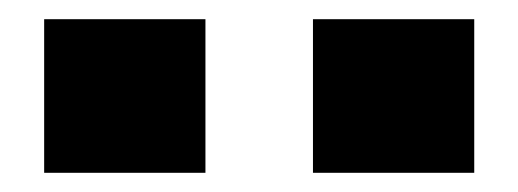

<svg xmlns="http://www.w3.org/2000/svg" viewBox="-20 -766 540 200"><path d="M306 -586V-746H474V-586ZM26 -586V-746H194V-586Z"/></svg>

Font: Nunito Sans 7pt Expanded ExtraBold
Style: Regular
Weight: 800
Width: 7
Designer: Vernon Adams
Foundry: Vernon Adams
Version: Version 3.101;gftools[0.9.27]